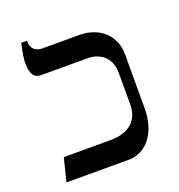

<svg xmlns="http://www.w3.org/2000/svg" viewBox="-120 -747 789 847"><g transform="rotate(-20 275.0 -323.5)"><path d="M49 0H343C411 0 485 -58 485 -192V-444C485 -528 423 -592 324 -592H152C117 -592 99 -612 99 -644V-647H72C61 -597 58 -577 58 -555C58 -503 75 -483 107 -483H325C374 -483 431 -454 431 -376V-227C431 -150 379 -109 296 -109H76Z"/></g></svg>

Font: Noto Serif Hebrew
Style: Regular
Weight: 400
Designer: Monotype Design Team
Foundry: Monotype Imaging Inc.
Version: Version 1.901